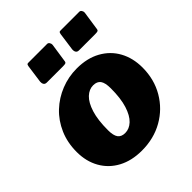

<svg xmlns="http://www.w3.org/2000/svg" viewBox="-206 -872 1013 1013"><g transform="rotate(-45 300.0 -366.0)"><path d="M268 10Q192 10 136 -20Q80 -50 49.5 -104Q19 -158 19 -228Q19 -298 44 -355.5Q69 -413 112.5 -454Q156 -495 212.5 -517.5Q269 -540 331 -540Q408 -540 464 -509Q520 -478 550 -423.5Q580 -369 580 -298Q580 -210 539 -140Q498 -70 427.5 -30Q357 10 268 10ZM271 -118Q302 -118 327.5 -142Q353 -166 368.5 -215Q384 -264 384 -339Q384 -380 371 -398Q358 -416 329 -416Q299 -416 273.5 -392Q248 -368 232.5 -318.5Q217 -269 217 -193Q217 -153 230 -135.5Q243 -118 271 -118ZM314 -617Q313 -604 307.5 -601.5Q302 -599 287 -599H167Q154 -599 149 -607.5Q144 -616 145 -627L159 -728Q161 -738 163.5 -740Q166 -742 173 -742H312Q320 -742 325 -734Q330 -726 329 -718ZM554 -617Q553 -604 547.5 -601.5Q542 -599 527 -599H407Q394 -599 389 -607.5Q384 -616 385 -627L399 -728Q401 -738 403.5 -740Q406 -742 413 -742H552Q560 -742 565 -734Q570 -726 569 -718Z"/></g></svg>

Font: Libre Franklin Thin Black
Style: Italic
Weight: 900
Italic angle: -8°
Version: Version 2.000